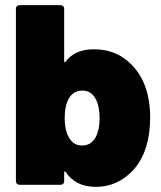

<svg xmlns="http://www.w3.org/2000/svg" viewBox="-20 -720 626 748"><path d="M565 -262Q565 -200 550 -150Q528 -77 474.5 -34.5Q421 8 354 8Q274 8 236 -50Q234 -53 232 -52Q230 -51 230 -48V-15Q230 -8 226 -4Q222 0 215 0H57Q50 0 46 -4Q42 -8 42 -15V-685Q42 -692 46 -696Q50 -700 57 -700H215Q222 -700 226 -696Q230 -692 230 -685V-481Q230 -478 232 -477.5Q234 -477 236 -480Q271 -528 346 -528Q417 -528 468 -489.5Q519 -451 543 -390Q565 -334 565 -262ZM368 -259Q368 -306 353 -334Q336 -367 300 -367Q266 -367 248 -336Q232 -307 232 -259Q232 -216 247 -187Q265 -153 300 -153Q335 -153 353 -186Q368 -215 368 -259Z"/></svg>

Font: Barlow Black
Style: Regular
Weight: 900
Designer: Jeremy Tribby
Foundry: Tribby Type
Version: Version 1.422